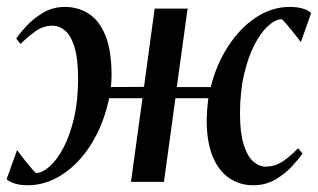

<svg xmlns="http://www.w3.org/2000/svg" viewBox="-30 -538 941 568"><path d="M52 10Q30 10 14.8 5.2Q-0.5 0.5 -10.5 -7.5L20.5 -94Q23.5 -90 31 -80Q38.5 -70 47.5 -58.8Q56.5 -47.5 64.5 -38.5Q72.5 -29.5 76.5 -26Q96 -27 117.5 -46.2Q139 -65.5 158 -101.5Q177 -137.5 189 -188.8Q201 -240 201 -304.5Q201 -365.5 190 -399.8Q179 -434 162 -448Q145 -462 126.5 -462Q98.5 -462 76.8 -446.8Q55 -431.5 30.5 -408L18 -424Q27.5 -438.5 48 -460.8Q68.5 -483 97.2 -500.2Q126 -517.5 162 -517.5Q201.5 -517.5 232.8 -497.2Q264 -477 282 -432.8Q300 -388.5 300 -315.5Q300 -307 299.5 -297.8Q299 -288.5 298 -280.5L396 -281L427.5 -512.5H525L493 -280.5H593.5Q610 -347.5 645 -401.2Q680 -455 727 -486.2Q774 -517.5 827 -517.5Q849 -517.5 864.5 -513Q880 -508.5 890.5 -499.5L860 -413.5Q856.5 -418 849 -427.8Q841.5 -437.5 832.5 -448.8Q823.5 -460 815.5 -469Q807.5 -478 803.5 -481.5Q784 -480.5 762.5 -460.8Q741 -441 722.2 -404.5Q703.5 -368 691.8 -316.8Q680 -265.5 680 -201.5Q680 -145 690.8 -110.5Q701.5 -76 718.8 -60.5Q736 -45 756 -45Q782 -45 803.5 -58.5Q825 -72 852 -99.5L865 -83.5Q855.5 -70 835.5 -47.8Q815.5 -25.5 786.2 -7.8Q757 10 719 10Q679 10 647.5 -11.5Q616 -33 598.5 -76.8Q581 -120.5 581.5 -186.5Q582 -199.5 583 -214.2Q584 -229 586.5 -247.5H489L455 0H357.5L391.5 -247.5H293Q281 -190.5 257.5 -143.2Q234 -96 201.8 -61.8Q169.5 -27.5 131.5 -8.8Q93.5 10 52 10Z"/></svg>

Font: Merriweather 120pt
Style: Italic
Weight: 400
Italic angle: -7.8°
Version: Version 2.101